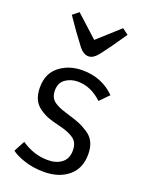

<svg xmlns="http://www.w3.org/2000/svg" viewBox="-147 -841 700 927"><g transform="rotate(20 202.5 -378.0)"><path d="M30 -34 60 -90Q124 -46 196 -46Q240 -46 267.5 -67.5Q295 -89 295 -131Q295 -171 269 -190Q243 -209 192 -221Q157 -229 134 -237.5Q111 -246 87.5 -262Q64 -278 52.5 -303Q41 -328 41 -364Q41 -435 89.5 -473Q138 -511 208 -511Q307 -511 374 -444L329 -398Q272 -452 205 -452Q168 -452 141 -432.5Q114 -413 114 -375Q114 -354 121.5 -339Q129 -324 147 -313.5Q165 -303 178 -298.5Q191 -294 220 -285Q257 -274 276 -266Q295 -258 321 -241.5Q347 -225 359 -199.5Q371 -174 371 -138Q371 -66 323 -26Q275 14 197 14Q142 14 96 -1.5Q50 -17 30 -34ZM321 -769 352 -746Q298 -666 255 -611Q233 -584 209 -584Q185 -584 163 -610Q113 -675 66 -745L97 -770L209 -668Z"/></g></svg>

Font: BreeCF
Style: Light
Weight: 300
Designer: Veronika Burian, Jos Scaglione
Foundry: TypeTogether
Version: Version 0.0.2